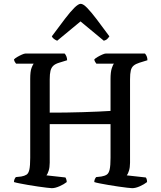

<svg xmlns="http://www.w3.org/2000/svg" viewBox="-20 -984 843 1004"><path d="M251 0Q244 0 224.5 -2.5Q205 -5 179.5 -8.5Q154 -12 128.5 -16.5Q103 -21 82.5 -25Q62 -29 53 -32Q53 -40 56 -47Q59 -54 63 -58L91 -61Q108 -64 118.5 -70.5Q129 -77 133.5 -97Q138 -117 138 -159V-572Q138 -611 145 -629Q152 -647 156 -651H64Q62 -655 58.5 -659Q55 -663 53 -673Q58 -679 70 -686Q82 -693 94.5 -698.5Q107 -704 113 -704H318Q323 -699 327 -689.5Q331 -680 331 -669L289 -656Q269 -650 258.5 -640Q248 -630 244 -613.5Q240 -597 240 -569V-395Q279 -395 323.5 -395.5Q368 -396 411.5 -397.5Q455 -399 493 -400.5Q531 -402 558 -404V-572Q558 -607 564.5 -627Q571 -647 576 -651H484Q481 -655 477.5 -660.5Q474 -666 473 -673Q478 -679 490 -686Q502 -693 514.5 -698.5Q527 -704 533 -704H738Q743 -699 747 -690Q751 -681 751 -669L709 -656Q690 -650 679 -641Q668 -632 664 -615.5Q660 -599 660 -569V-133Q660 -109 654.5 -91.5Q649 -74 643 -67L742 -56Q744 -55 746.5 -48.5Q749 -42 749 -32Q734 -20 711.5 -10Q689 0 671 0Q664 0 644 -2.5Q624 -5 599 -8.5Q574 -12 548 -16.5Q522 -21 501.5 -25Q481 -29 473 -32Q473 -40 476 -47Q479 -54 483 -58L510 -61Q528 -64 538.5 -71Q549 -78 553.5 -98Q558 -118 558 -159V-335H240V-133Q240 -109 234.5 -91.5Q229 -74 223 -67L322 -56Q324 -54 326.5 -46.5Q329 -39 329 -32Q314 -20 291 -10Q268 0 251 0ZM279 -771Q269 -775 261.5 -781Q254 -787 251 -794Q291 -848 320 -886Q349 -924 369.5 -944Q390 -964 402 -964Q415 -964 435.5 -943Q456 -922 485 -884Q514 -846 552 -794Q549 -789 542 -781.5Q535 -774 523 -771L401 -872Z"/></svg>

Font: Texturina Medium 12pt
Style: Regular
Weight: 400
Version: Version 1.002